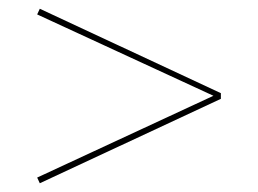

<svg xmlns="http://www.w3.org/2000/svg" viewBox="-20 -450 590 439"><path d="M71 -430 485 -237V-224L71 -31L65 -44L468 -231L65 -417Z"/></svg>

Font: EauTest Thin
Style: Italic
Weight: 250
Italic angle: -12°
Designer: Christian Thalmann (Catharsis Fonts)
Version: Version 0.001;PS 000.001;hotconv 1.0.88;makeotf.lib2.5.64775